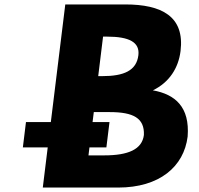

<svg xmlns="http://www.w3.org/2000/svg" viewBox="-20 -845 898 865"><path d="M378.6 -145 383 -181H459.3L473.3 -295H397L402.6 -340H474C580.8 -340 631.3 -313 628.3 -237C620.3 -172 557.7 -145 450 -145ZM422.5 -502 444.3 -680H462.5C561.7 -680 610.6 -655 603.4 -596C594.9 -527 538.6 -502 440.6 -502ZM274.1 -825 209 -295H97L83 -181H195L172.8 0H512.1C698.2 0 808.7 -94 825.4 -230C835.5 -363 769.5 -420 668.7 -438C743.1 -474 784.1 -539 793.4 -615C812.7 -772 707.2 -825 544.4 -825Z"/></svg>

Font: Hussar
Style: BdSuprExtOblOne
Weight: 700
Foundry: Cannot Into Space Fonts
Version: Version 2.00